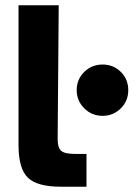

<svg xmlns="http://www.w3.org/2000/svg" viewBox="-20 -688 525 726"><path d="M368 -250Q327 -250 298.5 -278.5Q270 -307 270 -347Q270 -388 298.5 -416Q327 -444 368 -444Q409 -444 437 -416Q465 -388 465 -347Q465 -306 436.5 -278Q408 -250 368 -250ZM198 -162Q198 -129 211.5 -117.5Q225 -106 264 -106H307V18H210Q120 18 85 -16.5Q50 -51 50 -140V-668H202Z"/></svg>

Font: Atkinson Hyperlegible Pro
Style: Bold
Weight: 700
Designer: Elliott Scott, Megan Eiswerth, Linus Boman, Theodore Petrosky, Jacob Perez
Foundry: Braille Institute
Version: Version 1.5.1